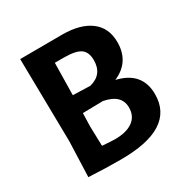

<svg xmlns="http://www.w3.org/2000/svg" viewBox="-151 -774 881 907"><g transform="rotate(-30 289.5 -320.0)"><path d="M307 -645Q406 -645 461 -603.5Q516 -562 516 -484Q516 -376 418 -334Q547 -304 547 -182Q547 5 254 5Q168 5 78 0L85 -192L78 -644ZM260 -547H211L208 -372L302 -369Q377 -388 377 -466Q377 -510 351 -528.5Q325 -547 260 -547ZM205 -204 208 -96Q260 -92 277 -92Q340 -92 374.5 -117Q409 -142 409 -189Q409 -260 317 -277L207 -275Z"/></g></svg>

Font: Alegreya Sans SC
Style: Bold
Weight: 700
Designer: Juan Pablo del Peral
Foundry: Huerta Tipografica
Version: Version 2.007